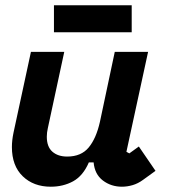

<svg xmlns="http://www.w3.org/2000/svg" viewBox="-20 -692 652 726"><path d="M223 -496 161 -208Q157 -191 157 -175Q157 -137 178 -118.5Q199 -100 234 -100Q287 -100 315.5 -134.5Q344 -169 358 -232L414 -496H540L458 -118L469 -112L505 -138L568 -46L521 -12Q502 2 481.5 8Q461 14 441 14Q400 14 369 -9.5Q338 -33 334 -78H316Q294 -27 256.5 -6.5Q219 14 172 14Q107 14 66 -25.5Q25 -65 25 -136Q25 -161 31 -190L97 -496ZM478 -570H184V-672H478Z"/></svg>

Font: Space Mono
Style: Bold Italic
Weight: 700
Italic angle: -12°
Monospace: yes
Designer: Colophon Foundry / Benjamin Critton
Foundry: Colophon Foundry
Version: Version 1.000;PS 1.000;hotconv 1.0.81;makeotf.lib2.5.63406